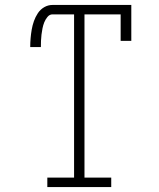

<svg xmlns="http://www.w3.org/2000/svg" viewBox="-20 -755 640 775"><path d="M171 0V-38H279V-697H192Q180 -697 171.5 -686.5Q163 -676 158.5 -664.5Q154 -653 151.5 -640.5Q149 -628 147.5 -615.5Q146 -603 145.5 -590.5Q145 -578 145 -565H102Q102 -583 103.5 -600.5Q105 -618 108 -635.5Q111 -653 117 -670Q123 -687 133 -702Q143 -717 158.5 -726Q174 -735 192 -735H510V-590H467V-697H321V-38H429V0Z"/></svg>

Font: Iosevka Slab XLtEx
Style: Regular
Weight: 200
Width: 7
Monospace: yes
Designer: Belleve Invis
Foundry: Belleve Invis
Version: Version 11.1.0; ttfautohint (v1.8.3)